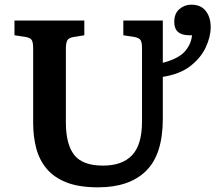

<svg xmlns="http://www.w3.org/2000/svg" viewBox="-20 -788 922 822"><path d="M400 14Q317 14 263.5 -7.5Q210 -29 179 -66.5Q148 -104 135 -154Q122 -204 122 -261V-581Q122 -605 116.5 -615.5Q111 -626 89 -630L42 -637V-700H341V-637L292 -629Q272 -625 267 -613Q262 -601 262 -579V-264Q262 -171 297.5 -125Q333 -79 421 -79Q504 -79 546 -124Q588 -169 588 -268V-581Q588 -606 582 -616Q576 -626 554 -630L508 -637V-700H677V-519Q745 -537 772 -568.5Q799 -600 802 -637H791Q726 -637 726 -694Q726 -730 748 -749Q770 -768 799 -768Q840 -768 861 -741Q882 -714 882 -672Q882 -630 860.5 -584.5Q839 -539 794 -504.5Q749 -470 677 -459V-279Q677 -127 605.5 -56.5Q534 14 400 14Z"/></svg>

Font: Literata SemiBold
Style: Regular
Weight: 600
Designer: Latin by Veronika Burian and Jose Scaglione. Greek by Irene Vlachou. Cyrillic by Vera Evstafieva.
Foundry: TypeTogether
Version: Version 3.103; ttfautohint (v1.8.4.7-5d5b);gftools[0.9.29]